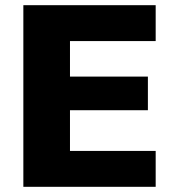

<svg xmlns="http://www.w3.org/2000/svg" viewBox="-20 -720 665 740"><path d="M70 0V-700H580V-561.7H249.7V-424.8H550V-295.2H249.7V-138.3H580V0Z"/></svg>

Font: Golos Text
Style: Regular
Weight: 400
Designer: A.Korolkova, Vitaly Kuzmin
Foundry: ParaType Ltd
Version: Version 2.004